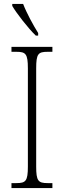

<svg xmlns="http://www.w3.org/2000/svg" viewBox="-20 -951 324 971"><path d="M161 -771H173V-784C149 -822 114 -886 97 -931H42V-921C62 -886 123 -807 161 -771ZM38 0H245V-25H221C173 -25 163 -36 163 -109V-605C163 -679 173 -689 221 -689H245V-714H38V-689H63C110 -689 121 -679 121 -605V-109C121 -35 110 -25 63 -25H38Z"/></svg>

Font: Noto Serif Devanagari Condensed ExtraLight
Style: Regular
Weight: 200
Width: 3
Designer: Universal Thirst, Indian Type Foundry and the Monotype Design Team
Foundry: Monotype Imaging Inc.
Version: Version 2.004